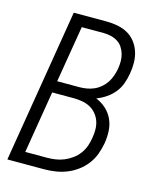

<svg xmlns="http://www.w3.org/2000/svg" viewBox="-111 -812 722 888"><g transform="rotate(15 250.0 -367.5)"><path d="M10 0 131 -735H288Q315 -735 341.5 -730Q368 -725 390 -712.5Q412 -700 427.5 -680Q443 -660 451 -635.5Q459 -611 459.5 -584Q460 -557 455 -530Q451 -506 442.5 -482Q434 -458 418 -438Q402 -418 380 -403Q358 -388 334 -379Q361 -368 382 -349Q403 -330 415 -304Q427 -278 428.5 -248Q430 -218 425 -188Q420 -161 410.5 -135Q401 -109 383.5 -86Q366 -63 342 -45.5Q318 -28 292 -18Q266 -8 239 -4Q212 0 185 0ZM139 -409H245Q262 -409 280 -412Q298 -415 315 -422.5Q332 -430 346.5 -442.5Q361 -455 371 -470.5Q381 -486 387 -503.5Q393 -521 396 -538Q399 -556 399 -574Q399 -592 394 -609Q389 -626 379.5 -640Q370 -654 355.5 -663Q341 -672 323.5 -676Q306 -680 288 -680H184ZM185 -55Q205 -55 225.5 -58Q246 -61 265.5 -69Q285 -77 303 -90Q321 -103 334 -120.5Q347 -138 354 -158Q361 -178 364 -198Q368 -219 367.5 -240Q367 -261 360.5 -279.5Q354 -298 341 -313Q328 -328 311 -337Q294 -346 273.5 -349.5Q253 -353 232 -353H130L81 -55Z"/></g></svg>

Font: Iosevka SS18 Light
Style: Italic
Weight: 300
Italic angle: -9°
Monospace: yes
Designer: Belleve Invis
Foundry: Belleve Invis
Version: Version 25.1.1; ttfautohint (v1.8.4)